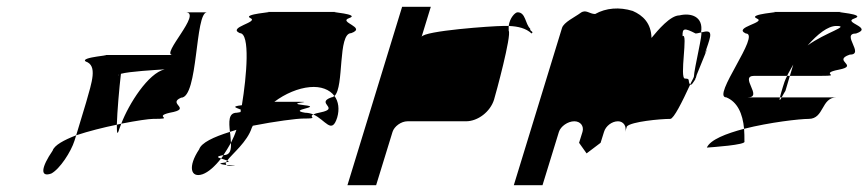

<svg xmlns="http://www.w3.org/2000/svg" viewBox="-20 -730 2542 562"><path d="M134 -289C101 -241 96 -210 130 -222C155 -235 188 -286 198 -318L203 -334C167 -320 139 -305 134 -289ZM231 -550C211 -563 320 -569 283 -569H485C449 -569 574 -694 523 -694H586C550 -694 561 -444 510 -444C468 -426 545 -412 477 -400C425 -388 497 -382 428 -382C416 -382 381 -377 335 -368C357 -426 414 -516 462 -527C433 -525 359 -521 334 -514C329 -473 323 -402 322 -365C283 -357 239 -346 203 -334L232 -430C249 -490 266 -538 231 -550ZM327 -509 328 -512C327 -511 326 -510 327 -509ZM322 -365C322 -341 323 -332 329 -352C331 -357 333 -362 335 -368Z M563 -293C529 -242 538 -208 573 -220C590 -226 609 -243 627 -266C617 -269 611 -272 634 -276C641 -287 649 -299 656 -312C655 -322 655 -333 653 -344C605 -329 569 -312 563 -293ZM682 -633C644 -650 739 -665 713 -677C687 -689 788 -695 763 -695H963C938 -695 1037 -689 1002 -677C968 -665 1055 -650 1008 -633C968 -633 988 -475 959 -449C945 -468 919 -478 887 -475C853 -472 815 -456 783 -432H851C912 -432 808 -429 871 -422C927 -416 819 -409 873 -400C881 -400 890 -398 897 -395C881 -387 916 -383 868 -383C849 -383 786 -375 720 -362L717 -356C704 -315 660 -280 645 -260C641 -262 632 -264 627 -266C630 -269 632 -272 634 -276H635C654 -276 657 -292 656 -312C662 -324 668 -337 672 -350C665 -348 660 -346 653 -344C650 -373 648 -400 673 -400C677 -401 682 -401 684 -402C685 -404 684 -407 685 -409C675 -414 652 -418 688 -422C702 -507 713 -633 682 -633ZM637 -254C639 -254 641 -255 642 -255C640 -252 641 -249 643 -247C628 -249 614 -251 637 -254ZM642 -255C653 -257 650 -258 645 -260C643 -258 643 -257 642 -255ZM643 -247C645 -245 649 -244 657 -244C680 -244 660 -245 643 -247ZM897 -395C933 -379 951 -335 967 -386C974 -410 971 -433 959 -449C956 -447 953 -445 950 -445C902 -428 977 -413 918 -401C907 -399 901 -397 897 -395Z M997 -188H1081L1129 -344C1134 -360 1154 -375 1173 -375H1344C1379 -375 1415 -403 1426 -438C1431 -454 1478 -627 1469 -640V-654H1451C1423 -654 1220 -640 1214 -622L1241 -710H1157ZM1469 -654C1472 -678 1488 -694 1495 -694C1519 -694 1517 -660 1532 -646C1530 -638 1544 -638 1536 -632C1520 -647 1497 -653 1469 -654Z M1484 -188H1568L1616 -344C1621 -360 1642 -375 1661 -375C1679 -375 1690 -361 1685 -344L1675 -312L1697 -281L1738 -312L1748 -344C1753 -361 1771 -375 1789 -375C1805 -375 1815 -360 1810 -344L1815 -360C1828 -374 1913 -382 1942 -382C1952 -382 1977 -432 2000 -482C1992 -494 2002 -500 1985 -500C1968 -500 1995 -637 1978 -624C1977 -648 1983 -649 2016 -632C2021 -632 2027 -634 2032 -635C2040 -682 2002 -693 1969 -685C1942 -685 1906 -642 1887 -619C1886 -662 1862 -685 1832 -698C1793 -710 1754 -707 1722 -689C1705 -689 1695 -704 1679 -692C1663 -680 1630 -665 1625 -648ZM2032 -634V-635C2049 -639 2066 -644 2056 -612C2056 -612 2051 -595 2043 -573C2049 -585 2051 -589 2048 -580C2051 -591 2035 -548 2021 -515C2018 -509 2018 -504 2016 -500H2015L2014 -498L2016 -499C2013 -494 2011 -491 2010 -490C2006 -483 2001 -480 2000 -482C2003 -490 2008 -497 2011 -505C2012 -530 2039 -639 2032 -634ZM2016 -500V-499Z M2049 -298C2063 -299 2166 -306 2159 -316C2159 -329 2159 -341 2158 -353C2105 -339 2059 -321 2049 -298ZM2106 -445C2061 -445 2209 -632 2163 -632C2124 -650 2225 -664 2195 -676C2166 -689 2273 -695 2245 -695H2442C2414 -695 2519 -689 2481 -676C2444 -664 2538 -650 2486 -632C2440 -632 2513 -570 2467 -570C2415 -552 2497 -538 2435 -526C2374 -514 2448 -508 2385 -508H2292L2302 -541C2296 -530 2289 -519 2284 -508H2188C2142 -508 2215 -445 2169 -445H2263C2260 -433 2264 -437 2268 -445H2429C2383 -445 2393 -382 2347 -382C2321 -382 2233 -372 2158 -353C2154 -398 2138 -432 2106 -445ZM2271 -474C2267 -460 2264 -451 2263 -445H2268C2272 -453 2279 -464 2279 -464L2292 -508H2284C2278 -496 2274 -485 2271 -474ZM2344 -597C2396 -635 2470 -654 2428 -654C2403 -654 2373 -630 2344 -597Z"/></svg>

Font: bitstorm
Style: extobl
Weight: 400
Version: Version 0.2